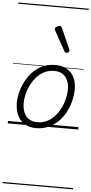

<svg xmlns="http://www.w3.org/2000/svg" viewBox="-86 -1054 762 1599"><g transform="rotate(5 294.5 -255.0)"><path d="M238 19Q181 19 141 -5.5Q101 -30 80.5 -74.5Q60 -119 60 -177Q60 -232 79 -291.5Q98 -351 134.5 -403Q171 -455 226 -487Q281 -519 354 -519Q410 -519 450 -495.5Q490 -472 510.5 -429.5Q531 -387 531 -330Q531 -288 520 -240.5Q509 -193 486 -146.5Q463 -100 427.5 -63Q392 -26 344.5 -3.5Q297 19 238 19ZM244 -31Q300 -31 343 -59.5Q386 -88 415 -132.5Q444 -177 459 -228Q474 -279 474 -324Q474 -369 459.5 -401.5Q445 -434 417 -451.5Q389 -469 348 -469Q293 -469 249.5 -441.5Q206 -414 176.5 -369.5Q147 -325 132 -275Q117 -225 117 -180Q117 -135 131.5 -101Q146 -67 174.5 -49Q203 -31 244 -31ZM434 -627Q430 -627 426 -629.5Q422 -632 418 -638L325 -806Q323 -810 322 -813.5Q321 -817 322 -820Q323 -827 329.5 -833Q336 -839 345 -842.5Q354 -846 361 -846Q372 -846 380 -831L456 -659Q458 -655 458.5 -652Q459 -649 459 -646Q458 -638 449.5 -632.5Q441 -627 434 -627ZM0 490H589V500H0ZM0 -20H589V0H0ZM0 -505H589V-500H0ZM0 -1010H589V-1000H0Z"/></g></svg>

Font: Playwrite AU NSW Guides
Style: Regular
Weight: 400
Designer: Veronika Burian, José Scaglione
Foundry: TypeTogether
Version: Version 1.003